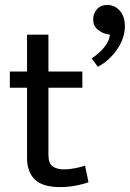

<svg xmlns="http://www.w3.org/2000/svg" viewBox="-20 -761 528 781"><path d="M315 -404H177V-131Q177 -96 194.5 -84Q212 -72 240 -72Q260 -72 284 -76.5Q308 -81 326 -87L340 -20Q320 -12 289 -6Q258 0 224 0Q154 0 122 -30.5Q90 -61 90 -119V-404H20V-470H90V-620H177V-470H315ZM409 -624Q394 -627 376.5 -641.5Q359 -656 359 -682Q359 -706 374.5 -723.5Q390 -741 418 -741Q430 -741 442 -736Q454 -731 464.5 -720.5Q475 -710 481.5 -693.5Q488 -677 488 -653Q488 -630 480 -606.5Q472 -583 457 -561Q442 -539 422 -520.5Q402 -502 378 -489L353 -524Q381 -541 403 -567.5Q425 -594 427 -620Z"/></svg>

Font: Mukta Vaani
Style: Regular
Weight: 400
Designer: Noopur Datye, Girish Dalvi, Yashodeep Gholap, Pallavi Karambelkar
Foundry: Ek Type
Version: Version 2.538;PS 1.000;hotconv 16.6.51;makeotf.lib2.5.65220;